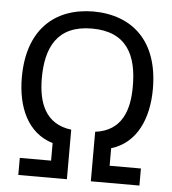

<svg xmlns="http://www.w3.org/2000/svg" viewBox="-52 -759 724 807"><g transform="rotate(5 310.5 -356.0)"><path d="M55 0H260V-209C148 -223 119 -313 118 -410C117 -544 164 -640 310 -640C457 -640 503 -544 502 -410C502 -313 473 -223 361 -209V0H566V-72H434V-146C540 -178 587 -283 587 -410C587 -609 477 -711 310 -712C144 -711 34 -609 34 -410C34 -283 81 -178 187 -146V-72H55Z"/></g></svg>

Font: Finlandica
Style: Regular
Weight: 400
Designer: Niklas Ekholm, Juho Hiilivirta, Jaakko Suomalainen
Foundry: Helsinki Type Studio
Version: Version 2.000;Glyphs 3.2 (3202)